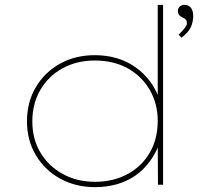

<svg xmlns="http://www.w3.org/2000/svg" viewBox="-20 -760 832 790"><path d="M371 10Q291 10 227.5 -25Q164 -60 127.5 -121.5Q91 -183 91 -261Q91 -340 127.5 -401.5Q164 -463 227 -498Q290 -533 370 -533Q417 -533 459 -521Q501 -509 536 -484.5Q571 -460 597 -425.5Q623 -391 638 -346L629 -347V-740H651V0H630L629 -178L640 -180Q624 -134 598 -98Q572 -62 537.5 -38Q503 -14 461 -2Q419 10 371 10ZM371 -12Q446 -12 504.5 -43.5Q563 -75 596 -131.5Q629 -188 629 -263Q629 -333 596.5 -389.5Q564 -446 506 -478.5Q448 -511 370 -511Q296 -511 237.5 -479Q179 -447 146 -390Q113 -333 113 -261Q113 -188 146.5 -132Q180 -76 238.5 -44Q297 -12 371 -12ZM727 -605 715 -617Q721 -623 728.5 -631Q736 -639 742.5 -648Q749 -657 749 -664Q749 -674 745 -679Q741 -684 731 -688Q722 -692 717 -698.5Q712 -705 712 -715Q712 -726 719.5 -733Q727 -740 739 -740Q756 -740 765.5 -728Q775 -716 775 -694Q775 -683 772.5 -671Q770 -659 765 -648Q760 -637 750.5 -626.5Q741 -616 727 -605Z"/></svg>

Font: Lexend Giga Thin
Style: Regular
Weight: 250
Version: Version 1.007